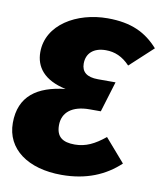

<svg xmlns="http://www.w3.org/2000/svg" viewBox="-83 -784 742 871"><g transform="rotate(10 288.5 -348.0)"><path d="M343 -716C201 -716 68 -639 68 -512C68 -444 108 -389 210 -367C82 -353 1 -298 1 -174C1 -54 104 20 259 20C373 20 459 -17 525 -79L433 -185C385 -146 345 -126 294 -126C238 -126 209 -147 209 -200C209 -260 254 -295 333 -295H385L428 -436H347C295 -436 271 -457 271 -495C271 -542 303 -572 360 -572C401 -572 437 -557 471 -521L577 -619C521 -682 453 -716 343 -716Z"/></g></svg>

Font: Fira Sans Heavy
Style: Italic
Weight: 900
Italic angle: -8°
Designer: bBox Type GmbH & Carrois Corporate GbR & Edenspiekermann AG
Foundry: bBox Type GmbH & Carrois Corporate GbR & Edenspiekermann AG
Version: Version 4.301;PS 004.301;hotconv 1.0.88;makeotf.lib2.5.64775